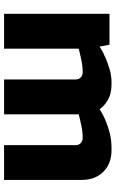

<svg xmlns="http://www.w3.org/2000/svg" viewBox="172 -752 580 965"><g transform="rotate(90 462.5 -270.0)"><path d="M49.8 0V-529.8H205.1L214.8 -480Q240.7 -497.1 271 -509.8Q296.9 -521 328.9 -530.5Q360.8 -540 395 -540H404.8Q449.7 -540 480.5 -522.9Q511.2 -505.9 529.8 -480Q554.7 -497.1 585.9 -509.8Q611.8 -521 647.5 -530.5Q683.1 -540 725.1 -540H734.9Q802.7 -540 843.8 -499Q884.8 -458 884.8 -390.1V0H710V-359.9Q710 -375 700 -385Q689.9 -395 674.8 -395H669.9Q652.8 -395 632.8 -392.1Q612.8 -389.2 596.2 -384.8Q576.2 -380.9 555.2 -375V0H379.9V-359.9Q379.9 -375 369.9 -385Q359.9 -395 345.2 -395H339.8Q322.8 -395 303 -392.1Q283.2 -389.2 266.1 -384.8Q246.1 -380.9 225.1 -375V0Z"/></g></svg>

Font: Russo One
Style: Regular
Weight: 400
Designer: Jovanny lemonad
Foundry: Jovanny Lemonad
Version: Version 1.000